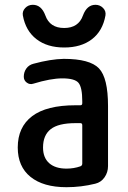

<svg xmlns="http://www.w3.org/2000/svg" viewBox="-20 -778 540 808"><path d="M297.9 -259.8Q225.6 -259.8 193.4 -234.4Q161.1 -209 161.1 -157.2Q161.1 -114.3 187 -91.3Q212.9 -68.4 259.8 -68.4Q291 -68.4 318.4 -78.1Q326.2 -81.1 326.2 -89.8V-251Q326.2 -259.8 318.4 -259.8ZM259.8 9.8Q162.1 9.8 108.4 -33.7Q54.7 -77.1 54.7 -157.2Q54.7 -243.2 115.2 -289.1Q175.8 -335 297.9 -335H318.4Q326.2 -335 326.2 -343.8V-351.6Q326.2 -410.2 310.5 -429.2Q294.9 -448.2 242.2 -448.2Q193.4 -448.2 120.1 -425.8Q105.5 -420.9 92.8 -430.2Q80.1 -439.5 80.1 -455.1Q80.1 -474.6 90.8 -489.7Q101.6 -504.9 121.1 -509.8Q193.4 -529.3 248 -530.3Q358.4 -530.3 396.5 -490.2Q434.6 -450.2 434.6 -332V-79.1Q434.6 -52.7 419.9 -31.7Q405.3 -10.7 380.9 -4.9Q321.3 9.8 259.8 9.8ZM329.1 -712.9Q345.7 -757.8 381.8 -757.8Q400.4 -757.8 413.6 -744.6Q426.8 -731.4 423.8 -712.9Q412.1 -647.5 366.7 -612.8Q321.3 -578.1 250 -578.1Q178.7 -578.1 133.3 -613.3Q87.9 -648.4 76.2 -712.9Q73.2 -730.5 85.9 -744.1Q98.6 -757.8 118.2 -757.8Q154.3 -757.8 170.9 -712.9Q189.5 -660.2 250 -660.2Q310.5 -660.2 329.1 -712.9Z"/></svg>

Font: Rounded Mgen+ 1mn medium
Style: Regular
Weight: 500
Designer: [Source Han Sans]
Ryoko NISHIZUKA  (kana & ideographs); Paul D. Hunt (Latin, Greek & Cyrillic); Wenlong ZHANG  (bopomofo
Version: Version 1.059.20150602